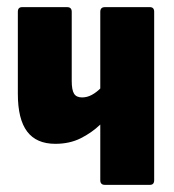

<svg xmlns="http://www.w3.org/2000/svg" viewBox="-20 -518 487 538"><path d="M274 0Q261 0 261 -13V-169Q237 -146 206 -130.5Q175 -115 135 -115Q82 -115 56 -149.5Q30 -184 30 -255V-485Q30 -498 42 -498H168Q181 -498 181 -485V-291Q181 -266 187.5 -255.5Q194 -245 210 -245Q224 -245 237 -252Q250 -259 261 -270V-485Q261 -498 274 -498H400Q412 -498 412 -485V-13Q412 0 400 0Z"/></svg>

Font: Sofia Sans Condensed Black
Style: Regular
Weight: 900
Designer: Botio Nikoltchev, Ani Petrova
Foundry: lettersoup
Version: Version 4.101